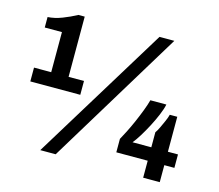

<svg xmlns="http://www.w3.org/2000/svg" viewBox="-99 -813 1071 939"><g transform="rotate(15 437.0 -343.5)"><path d="M44 -312V-382H131V-585H44V-638Q79 -640 116.5 -654.5Q154 -669 187 -687H219V-382H297V-312ZM178 0 598 -686H673L256 0ZM699 0V-86H540V-154Q549 -170 563 -197.5Q577 -225 591 -257Q605 -289 617 -320.5Q629 -352 635 -375H716Q711 -351 698 -320Q685 -289 668.5 -257.5Q652 -226 635 -198.5Q618 -171 604 -154H699V-230Q707 -241 716 -260Q725 -279 733.5 -298.5Q742 -318 745 -331H783V-154H834V-86H783V0Z"/></g></svg>

Font: Chivo Medium
Style: Bold
Weight: 700
Version: Version 2.002